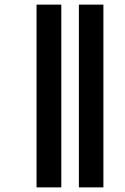

<svg xmlns="http://www.w3.org/2000/svg" viewBox="-20 -764 539 830"><path d="M321 46V-744H427V46ZM138 46V-744H245V46Z"/></svg>

Font: Noto Sans Telugu UI ExtraCondensed SemiBold
Style: Regular
Weight: 600
Width: 2
Designer: Jelle Bosma - Monotype Design Team
Foundry: Monotype Imaging Inc.
Version: Version 2.005; ttfautohint (v1.8.4.7-5d5b)